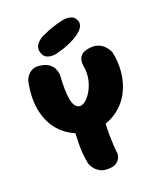

<svg xmlns="http://www.w3.org/2000/svg" viewBox="-150 -927 857 1018"><g transform="rotate(-20 278.5 -418.0)"><path d="M274 -219Q180 -231 121.5 -280.5Q63 -330 43 -409.5Q23 -489 44 -589Q44 -589 48 -598.5Q52 -608 62 -620Q72 -632 89 -639.5Q106 -647 133 -643Q164 -638 180.5 -625Q197 -612 203.5 -597.5Q210 -583 211.5 -572.5Q213 -562 213 -562Q207 -470 216 -422Q225 -374 256 -369Q273 -369 291 -384.5Q309 -400 324 -427Q339 -454 346 -487.5Q353 -521 347 -557Q347 -557 345.5 -567.5Q344 -578 346 -593Q348 -608 360 -621.5Q372 -635 400 -640Q433 -646 455 -638Q477 -630 490 -616.5Q503 -603 509 -591.5Q515 -580 515 -580Q528 -524 522.5 -464Q517 -404 489 -351Q461 -298 408 -262.5Q355 -227 274 -219ZM281 -5Q254 -5 237 -15Q220 -25 210 -37.5Q200 -50 196 -60Q192 -70 192 -70Q181 -129 182 -188Q183 -247 189 -302L357 -298Q350 -232 350.5 -171Q351 -110 357 -63Q357 -63 355.5 -54Q354 -45 347 -33.5Q340 -22 325 -13.5Q310 -5 281 -5ZM229 -672Q229 -672 221 -671Q213 -670 201.5 -671Q190 -672 178.5 -677.5Q167 -683 161 -695Q150 -716 153 -732.5Q156 -749 166 -760Q176 -771 185 -777Q194 -783 194 -783Q243 -806 273 -815Q303 -824 325 -829Q325 -829 333.5 -830Q342 -831 353.5 -830.5Q365 -830 377 -825.5Q389 -821 396 -809Q405 -795 404.5 -783Q404 -771 399 -762.5Q394 -754 389.5 -749Q385 -744 385 -744Q368 -728 346.5 -716Q325 -704 303 -695Q281 -686 261.5 -680.5Q242 -675 229 -672Z"/></g></svg>

Font: Sour Gummy Black ExtraBold
Style: Regular
Weight: 800
Version: Version 1.000